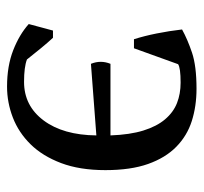

<svg xmlns="http://www.w3.org/2000/svg" viewBox="-36 -516 564 531"><g transform="rotate(90 245.5 -250.0)"><path d="M219 12Q162 12 118.5 -5Q75 -22 46 -48L64 -115H84Q97 -101 113 -81.5Q129 -62 144 -43Q165 -35 206 -35Q272 -35 312.5 -89Q353 -143 354 -235L156 -220Q145 -247 156 -274H354Q352 -328 340.5 -365Q329 -402 309.5 -425Q290 -448 264.5 -458Q239 -468 208 -468Q167 -468 157 -461L113 -339H88Q79 -367 72 -402Q65 -437 61 -472Q88 -487 125 -499.5Q162 -512 225 -512Q273 -512 314 -499Q355 -486 385.5 -456Q416 -426 433 -378Q450 -330 450 -260Q450 -189 430.5 -137.5Q411 -86 378.5 -53Q346 -20 304.5 -4Q263 12 219 12Z"/></g></svg>

Font: PT Serif
Style: Regular
Weight: 400
Designer: A.Korolkova, O.Umpeleva, V.Yefimov
Foundry: ParaType Ltd
Version: Version 1.000W OFL; ttfautohint (v1.6)